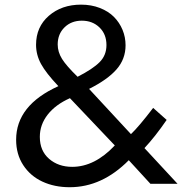

<svg xmlns="http://www.w3.org/2000/svg" viewBox="-20 -784 777 819"><path d="M277.3 14.6Q212.4 14.6 160.9 -9.3Q109.4 -33.2 79.1 -79.6Q48.8 -126 48.8 -188Q48.8 -335 229 -416.5Q176.3 -472.2 155 -511.2Q133.8 -550.3 133.8 -592.8Q133.8 -669.4 188.5 -716.8Q243.2 -764.2 325.7 -764.2Q369.6 -764.2 406 -750Q442.4 -735.8 466.1 -711.9Q489.7 -688 502.7 -656.7Q515.6 -625.5 515.6 -590.8Q515.6 -532.2 477.3 -488.3Q439 -444.3 359.9 -404.8L538.6 -211.9Q571.3 -242.7 633.3 -323.7L690.9 -272.5Q641.6 -200.7 596.2 -152.3L737.3 0H621.6L529.3 -100.6Q415.5 14.6 277.3 14.6ZM149.9 -200.2Q149.9 -140.6 189.5 -106.4Q229 -72.3 288.1 -72.3Q383.8 -72.3 469.7 -163.6L278.3 -365.2Q216.8 -337.9 183.3 -294.9Q149.9 -252 149.9 -200.2ZM329.1 -695.8Q284.2 -695.8 255.1 -667.2Q226.1 -638.7 226.1 -594.2Q226.1 -562.5 244.6 -532.7Q263.2 -502.9 311 -456.5Q376 -489.7 405 -519Q434.1 -548.3 434.1 -591.8Q434.1 -638.2 404.3 -667Q374.5 -695.8 329.1 -695.8Z"/></svg>

Font: Spartan MB Med
Style: Regular
Weight: 500
Designer: Matt Bailey, Mirko Velimirovic
Foundry: Matt Bailey
Version: Version 1.005